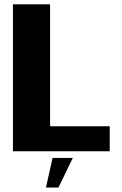

<svg xmlns="http://www.w3.org/2000/svg" viewBox="-20 -695 561 882"><path d="M39.5 0H484V-115H210V-675H39.5ZM191 166.5H248.5L314.5 30.5H221.5Z"/></svg>

Font: Anybody UltraCondensed Thin
Style: Bold
Weight: 700
Version: Version 1.111